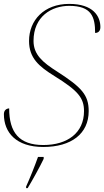

<svg xmlns="http://www.w3.org/2000/svg" viewBox="-27 -744 536 985"><path d="M195 10C339 10 428 -58 428 -174C428 -257 392 -296 266 -377C192 -424 145 -464 145 -534C145 -660 238 -714 328 -714C443 -714 461 -657 461 -575C477 -575 488 -585 488 -605C488 -660 452 -724 328 -724C199 -724 122 -640 122 -534C122 -446 173 -403 252 -354C373 -279 404 -242 404 -174C404 -63 320 0 195 0C71 0 20 -65 20 -188C4 -187 -7 -177 -7 -158C-7 -64 56 10 195 10ZM107 213V221H115C138 183 177 113 197 71V61H168C151 109 126 171 107 213Z"/></svg>

Font: Noto Serif Display Thin
Style: Italic
Weight: 100
Italic angle: -12°
Designer: Monotype Design Team
Foundry: Monotype Imaging Inc.
Version: Version 2.009